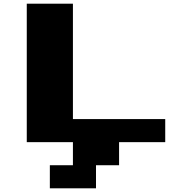

<svg xmlns="http://www.w3.org/2000/svg" viewBox="-20 -1020 1040 1040"><path d="M125 -625V-1000H250H375V-687.5V-375H625H875V-312.5V-250H750H625V-187.5V-125H562.5H500V-62.5V0H375H250V-62.5V-125H312.5H375V-187.5V-250H250H125Z"/></svg>

Font: Press Start 2P
Style: Regular
Weight: 500
Monospace: yes
Version: Version 2.14